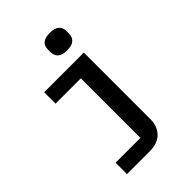

<svg xmlns="http://www.w3.org/2000/svg" viewBox="-270 -865 1181 1181"><g transform="rotate(-45 320.0 -275.0)"><path d="M115 101H331V-417H111V-516H456V61Q456 124 419.5 162Q383 200 313 200H115ZM313 -686Q313 -750 393 -750Q435 -750 454.5 -733Q474 -716 474 -686V-662Q474 -633 454.5 -615.5Q435 -598 393 -598Q351 -598 332 -615.5Q313 -633 313 -662Z"/></g></svg>

Font: Writer SemiBold
Style: Regular
Weight: 600
Monospace: yes
Designer: Mike Abbink, Paul van der Laan, Pieter van Rosmalen
Foundry: Bold Monday
Version: Version 2.001 2020